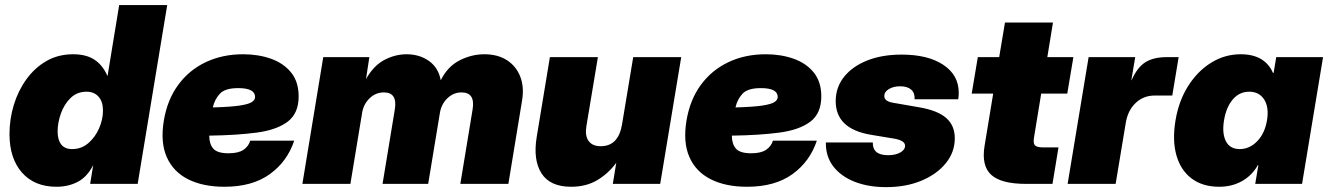

<svg xmlns="http://www.w3.org/2000/svg" viewBox="-20 -748 5402 781"><path d="M210 11.7Q120.1 11.7 69.3 -46.1Q18.6 -104 18.6 -202.6Q18.6 -263.2 36.1 -321Q53.7 -378.9 87.4 -425.5Q121.1 -472.2 168.9 -499.8Q216.8 -527.3 277.3 -527.3Q331.1 -527.3 364.7 -504.9Q398.4 -482.4 417 -439H417.5L464.8 -727.5H660.2L540 0H346.7L358.9 -75.2H358.4Q334.5 -28.3 296.1 -8.3Q257.8 11.7 210 11.7ZM273.4 -141.6Q311.5 -141.6 339.6 -166Q367.7 -190.4 383.3 -226.6Q398.9 -262.7 398.9 -298.3Q398.9 -334.5 380.9 -354.7Q362.8 -375 332 -375Q293.5 -375 267.3 -349.6Q241.2 -324.2 227.8 -286.6Q214.4 -249 214.4 -212.9Q214.4 -179.2 229 -160.4Q243.7 -141.6 273.4 -141.6Z M893.1 11.7Q805.7 11.7 745.1 -18.8Q684.6 -49.3 658.2 -109.4Q631.8 -169.4 646.5 -257.8Q660.6 -342.3 704.8 -402.6Q749 -462.9 816.9 -495.1Q884.8 -527.3 969.2 -527.3Q1031.2 -527.3 1082.5 -509Q1133.8 -490.7 1164.3 -452.9Q1194.8 -415 1194.8 -356Q1194.8 -287.1 1150.6 -253.4Q1106.4 -219.7 1024.9 -208.7Q943.4 -197.8 831.1 -196.3Q831.1 -162.6 847.4 -143.6Q863.8 -124.5 909.7 -124.5Q949.7 -124.5 970.5 -138.7Q991.2 -152.8 998 -175.8H1176.8Q1148.4 -90.8 1077.4 -39.6Q1006.3 11.7 893.1 11.7ZM845.7 -311Q918 -313 954.8 -318.6Q991.7 -324.2 1004.6 -333Q1017.6 -341.8 1017.6 -353.5Q1017.6 -389.6 948.7 -389.6Q895.5 -389.6 874.3 -366.7Q853 -343.8 845.7 -311Z M1210 0 1294.9 -515.6H1482.4L1468.8 -426.3Q1499.5 -481 1543.5 -504.2Q1587.4 -527.3 1633.8 -527.3Q1686 -527.3 1724.6 -500.2Q1763.2 -473.1 1772.9 -421.4Q1800.3 -477.1 1849.1 -502.2Q1897.9 -527.3 1950.2 -527.3Q2004.4 -527.3 2042 -503.2Q2079.6 -479 2096.2 -436.5Q2112.8 -394 2103.5 -338.4L2047.9 0H1852.5L1902.3 -302.2Q1914.1 -372.1 1857.4 -372.1Q1824.7 -372.1 1800 -348.4Q1775.4 -324.7 1769.5 -289.6L1721.7 0H1536.1L1585.9 -302.2Q1597.7 -372.1 1541.5 -372.1Q1508.3 -372.1 1483.6 -348.4Q1459 -324.7 1453.1 -289.6L1405.3 0Z M2303.2 11.7Q2217.3 11.7 2182.6 -43Q2147.9 -97.7 2163.1 -190.4L2216.8 -515.6H2412.1L2365.2 -234.4Q2358.9 -195.8 2374.3 -174.6Q2389.6 -153.3 2423.8 -153.3Q2495.6 -153.3 2510.3 -242.2L2555.7 -515.6H2751L2665.5 0H2472.7L2486.8 -85.9Q2454.1 -41.5 2408.9 -14.9Q2363.8 11.7 2303.2 11.7Z M3019 11.7Q2931.6 11.7 2871.1 -18.8Q2810.5 -49.3 2784.2 -109.4Q2757.8 -169.4 2772.5 -257.8Q2786.6 -342.3 2830.8 -402.6Q2875 -462.9 2942.9 -495.1Q3010.7 -527.3 3095.2 -527.3Q3157.2 -527.3 3208.5 -509Q3259.8 -490.7 3290.3 -452.9Q3320.8 -415 3320.8 -356Q3320.8 -287.1 3276.6 -253.4Q3232.4 -219.7 3150.9 -208.7Q3069.3 -197.8 2957 -196.3Q2957 -162.6 2973.4 -143.6Q2989.7 -124.5 3035.6 -124.5Q3075.7 -124.5 3096.4 -138.7Q3117.2 -152.8 3124 -175.8H3302.7Q3274.4 -90.8 3203.4 -39.6Q3132.3 11.7 3019 11.7ZM2971.7 -311Q3043.9 -313 3080.8 -318.6Q3117.7 -324.2 3130.6 -333Q3143.6 -341.8 3143.6 -353.5Q3143.6 -389.6 3074.7 -389.6Q3021.5 -389.6 3000.2 -366.7Q2979 -343.8 2971.7 -311Z M3584.5 13.2Q3512.2 13.2 3456.8 -8.5Q3401.4 -30.3 3370.4 -70.1Q3339.4 -109.9 3339.4 -164.1V-168.5H3530.3Q3528.8 -116.7 3592.8 -116.7Q3622.6 -116.7 3642.1 -127.7Q3661.6 -138.7 3661.6 -155.3Q3661.6 -176.3 3617.2 -184.1L3522.9 -199.7Q3379.4 -223.6 3379.4 -336.4Q3379.4 -392.6 3413.3 -435.3Q3447.3 -478 3507.6 -502Q3567.9 -525.9 3647.5 -525.9Q3754.9 -525.9 3817.4 -484.1Q3879.9 -442.4 3879.9 -370.6Q3879.9 -365.2 3879.4 -358.2Q3878.9 -351.1 3877.9 -344.2H3700.2Q3702.1 -369.1 3686.8 -383.1Q3671.4 -397 3641.6 -397Q3614.3 -397 3595.7 -385.7Q3577.1 -374.5 3577.1 -357.4Q3577.1 -335.9 3612.3 -330.1L3719.2 -311.5Q3793.5 -298.8 3828.6 -268.3Q3863.8 -237.8 3863.8 -185.5Q3863.8 -129.4 3827.6 -84.5Q3791.5 -39.6 3728.5 -13.2Q3665.5 13.2 3584.5 13.2Z M4346.2 -515.6 4321.3 -367.2H4215.3L4186 -188.5Q4182.1 -165.5 4189.7 -157Q4197.3 -148.4 4224.1 -148.4H4285.6L4261.2 0H4153.8Q4052.2 0 4012 -36.9Q3971.7 -73.7 3984.9 -154.3L4020 -367.2H3932.6L3957.5 -515.6H4044.4L4067.9 -656.2H4263.2L4240.2 -515.6Z M4322.8 0 4408.2 -515.6H4597.7L4582 -421.9H4583Q4606 -474.1 4639.2 -494.9Q4672.4 -515.6 4725.6 -515.6H4774.4L4748.5 -359.4H4677.2Q4631.3 -359.4 4599.4 -329.1Q4567.4 -298.8 4559.1 -247.1L4518.1 0Z M4939.5 11.7Q4872.1 11.7 4827.4 -21.7Q4782.7 -55.2 4765.4 -116Q4748 -176.8 4761.7 -258.8Q4774.9 -337.9 4813.2 -398.4Q4851.6 -459 4907 -493.2Q4962.4 -527.3 5026.9 -527.3Q5125 -527.3 5158.2 -451.2H5160.6L5171.4 -515.6H5361.8L5276.4 0H5085.9L5098.6 -76.2H5096.7Q5072.3 -33.7 5031.5 -11Q4990.7 11.7 4939.5 11.7ZM5022.9 -141.6Q5063 -141.6 5094 -173.6Q5125 -205.6 5133.8 -258.8Q5142.6 -312 5122.1 -343.5Q5101.6 -375 5061.5 -375Q5021.5 -375 4994.6 -343.5Q4967.8 -312 4959 -258.8Q4950.2 -205.6 4966.6 -173.6Q4982.9 -141.6 5022.9 -141.6Z"/></svg>

Font: Inter Display Black
Style: Italic
Weight: 900
Italic angle: -9.39999°
Designer: Rasmus Andersson
Foundry: rsms
Version: Version 4.000;git-a52131595